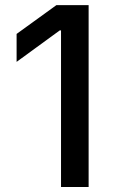

<svg xmlns="http://www.w3.org/2000/svg" viewBox="-20 -748 455 768"><path d="M334.5 -727.5V0H224.1V-626.5H219.2L46.4 -500.5V-612.3L205.6 -727.5Z"/></svg>

Font: Inter Medium
Style: Regular
Weight: 500
Designer: Rasmus Andersson
Foundry: rsms
Version: Version 4.001;git-9221beed3